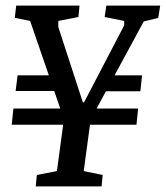

<svg xmlns="http://www.w3.org/2000/svg" viewBox="-20 -668 594 688"><path d="M22 -221 28 -279H475L469 -221ZM36 -342 43 -398H176L200 -342ZM326 -341 365 -398H489L483 -341ZM108 0 112 -41 184 -55 209 -241 88 -593 33 -604 38 -648H265L261 -607L189 -593V-571L277 -301H281L425 -577V-593L355 -607L361 -648H554L547 -604L495 -591L305 -240L280 -55L348 -41L344 0Z"/></svg>

Font: Faustina Medium
Style: Italic
Weight: 500
Italic angle: -8°
Designer: Alfonso Garcia
Foundry: http://www.omnibus-type.com
Version: Version 1.200